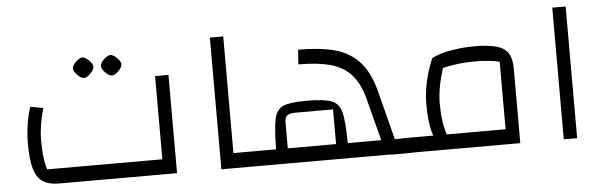

<svg xmlns="http://www.w3.org/2000/svg" viewBox="-44 -772 2878 915"><g transform="rotate(-5 1395.0 -314.5)"><path d="M74 -203Q74 -247 81.5 -296Q89 -345 101 -376L162 -365Q138 -281 138 -212Q138 -123 155 -72H706V-470H770V0H206Q156 0 127.5 -19.5Q99 -39 86.5 -82.5Q74 -126 74 -203ZM319 -540Q319 -554 336.5 -571Q354 -588 368 -589Q382 -588 399.5 -571Q417 -554 417 -540Q417 -526 399 -508Q381 -490 368 -491Q355 -490 337 -508Q319 -526 319 -540ZM453 -540Q453 -554 470.5 -571Q488 -588 502 -589Q516 -588 533.5 -571Q551 -554 551 -540Q551 -526 533 -508Q515 -490 502 -491Q489 -490 471 -508Q453 -526 453 -540Z M982 -630H1046V-72H1172V0H982Z M1892 -71V1H1792V0H1132V-72H1250Q1251 -177 1261.5 -220Q1272 -263 1304 -276.5Q1336 -290 1415 -290Q1500 -290 1535 -276Q1570 -262 1581 -219.5Q1592 -177 1593 -72H1753L1699 -280Q1679 -353 1640.5 -393.5Q1602 -434 1542 -450Q1482 -466 1391 -466L1396 -536Q1503 -536 1573 -516.5Q1643 -497 1688.5 -447Q1734 -397 1758 -305L1818 -71ZM1306 -72H1537V-238H1361Q1330 -238 1318 -229Q1306 -220 1306 -197Z M2412 -358V0H1852V-72H2002Q1982 -128 1982 -223Q1982 -327 2029 -440Q2064 -459 2121 -469Q2178 -479 2233 -479Q2302 -479 2340.5 -467.5Q2379 -456 2395.5 -430Q2412 -404 2412 -358ZM2348 -395Q2301 -407 2229 -407Q2151 -407 2076 -389Q2046 -294 2046 -223Q2046 -128 2067 -72H2348Z M2620 -630H2684V0H2620Z"/></g></svg>

Font: Changa Light
Style: Regular
Weight: 300
Designer: Eduardo Rodriguez Tunni
Foundry: Eduardo Rodriguez Tunni
Version: Version 2.002; ttfautohint (v1.5) -l 8 -r 50 -G 110 -x 14 -H